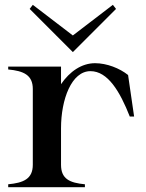

<svg xmlns="http://www.w3.org/2000/svg" viewBox="-20 -776 605 796"><path d="M233 -93V-244C233 -365 277 -481 355 -481C427 -481 477 -397 518 -293H536L511 -465C476 -493 423 -514 374 -514C319 -514 269 -480 233 -427V-500H14V-488C78 -482 116 -465 116 -407V-93C116 -34 77 -18 14 -12V0H332V-12C269 -18 233 -34 233 -93ZM103 -739 282 -560 461 -739 448 -756 282 -629 116 -756Z"/></svg>

Font: Sprat Medium
Style: Regular
Weight: 500
Designer: Ethan Nakache
Foundry: Collletttivo
Version: Version 2.000;Glyphs 3.2 (3217)